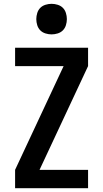

<svg xmlns="http://www.w3.org/2000/svg" viewBox="-20 -985 540 1005"><path d="M59 0V-96L313 -639H59V-735H441V-639L187 -96H441V0ZM250 -805Q234 -805 218 -810Q202 -815 191 -826Q180 -837 175 -853Q170 -869 170 -885Q170 -901 175 -917Q180 -933 191 -944Q202 -955 218 -960Q234 -965 250 -965Q266 -965 282 -960Q298 -955 309 -944Q320 -933 325 -917Q330 -901 330 -885Q330 -869 325 -853Q320 -837 309 -826Q298 -815 282 -810Q266 -805 250 -805Z"/></svg>

Font: Iosevka SS08 Regular
Style: Bold
Weight: 700
Monospace: yes
Designer: Belleve Invis
Foundry: Belleve Invis
Version: Version 16.3.4; ttfautohint (v1.8.4)